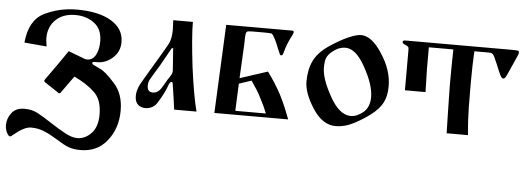

<svg xmlns="http://www.w3.org/2000/svg" viewBox="-48 -595 2676 975"><g transform="rotate(5 1290.5 -107.5)"><path d="M171 -262 57 -272Q68 -387 142 -424Q218 -462 309 -462Q420 -462 484 -423.5Q548 -385 548 -317Q548 -268 512 -236Q477 -205 435 -205H420Q409 -204 409 -200Q409 -194 416 -190Q423 -186 451 -173Q479 -161 526 -108Q574 -56 574 29Q574 121 523 184Q474 247 387 247Q354 247 329.5 238.5Q305 230 266 205Q227 181 196 168Q165 155 128 155Q94 155 40 200Q31 209 25 209Q18 209 9 192Q0 175 0 153Q0 120 21.5 91.5Q43 63 87 63Q126 63 155.5 79Q185 95 226 122Q267 149 303 168.5Q339 188 366 188Q406 188 437.5 155Q469 122 469 59Q469 -17 429 -54Q389 -92 325 -122Q310 -102 295.5 -81Q281 -60 266 -40Q262 -31 255 -31Q250 -31 243 -38L184 -77Q177 -81 176 -83Q175 -85 174 -87Q176 -94 179 -97Q206 -134 232.5 -172Q259 -210 285 -248L372 -215Q374 -215 376.5 -214.5Q379 -214 381 -214Q410 -214 425 -242Q440 -270 440 -311Q440 -373 400 -403.5Q360 -434 303 -434Q240 -434 203 -398Q166 -362 166 -305Q166 -294 168 -282.5Q170 -271 171 -262Z M958 1H844Q840 -29 836 -59Q832 -89 827 -118Q826 -125 825 -131.5Q824 -138 818 -138Q810 -138 802 -114Q798 -102 785 -75.5Q772 -49 759 -30Q750 -13 733.5 -3.5Q717 6 699 6Q674 6 659 -8Q644 -22 644 -52Q644 -81 661 -113Q666 -122 678.5 -143.5Q691 -165 707.5 -192.5Q724 -220 740 -247Q756 -274 768.5 -295.5Q781 -317 786 -326Q802 -354 802 -402L800 -451H900Q900 -377 918 -225Q928 -149 938 -93Q948 -37 958 1ZM812 -309H805L753 -216L728 -175Q709 -144 704 -133Q700 -124 700 -108Q700 -76 729 -76Q741 -76 753 -83.5Q765 -91 778 -114L799 -150L804 -157Q815 -174 817.5 -180Q820 -186 820 -197Z M1362 -321H1360Q1357 -321 1354.5 -325.5Q1352 -330 1343 -352Q1334 -377 1322.5 -399.5Q1311 -422 1304 -427Q1299 -428 1290 -428.5Q1281 -429 1264 -429H1209Q1184 -429 1179 -426Q1174 -423 1172 -412.5Q1170 -402 1170 -361L1161 -187L1302 -233Q1324 -203 1340.5 -177Q1357 -151 1372 -123Q1398 -73 1425 0H1049L1070 -451H1405Q1415 -451 1415 -444L1411 -431Q1391 -394 1380 -361Q1372 -332 1369.5 -326.5Q1367 -321 1362 -321ZM1160 -159 1154 -20H1310Q1303 -38 1294.5 -56Q1286 -74 1276 -93Q1266 -114 1252.5 -135.5Q1239 -157 1223 -180Z M1501 -200Q1501 -260 1522 -304.5Q1543 -349 1595 -385Q1648 -421 1690.5 -440Q1733 -459 1757 -459Q1812 -459 1865 -376Q1919 -294 1919 -212Q1919 -161 1901 -127.5Q1883 -94 1844 -64Q1806 -35 1760 -11Q1714 13 1668 13Q1601 13 1551 -64Q1501 -141 1501 -200ZM1583 -278Q1583 -222 1633 -133Q1682 -45 1740 -45Q1771 -45 1803 -71Q1835 -98 1835 -149Q1835 -211 1786 -299Q1738 -388 1683 -388Q1669 -388 1653 -382.5Q1637 -377 1617 -361Q1598 -346 1590.5 -329Q1583 -312 1583 -278Z M2105 -319Q2105 -312 2105.5 -295Q2106 -278 2106.5 -257.5Q2107 -237 2107.5 -220.5Q2108 -204 2108 -199H2003V-406Q2003 -417 1999 -421Q1995 -425 1982.5 -430Q1970 -435 1970 -442Q1970 -451 1983 -451H2516Q2550 -451 2556.5 -449.5Q2563 -448 2563 -440Q2563 -435 2559.5 -426.5Q2556 -418 2545 -394L2512 -320Q2509 -314 2505 -308Q2501 -302 2495 -302Q2487 -302 2479 -318Q2471 -334 2455 -374Q2438 -415 2432 -420Q2426 -427 2411 -427H2337Q2335 -392 2334 -352.5Q2333 -313 2333 -279.5Q2333 -246 2333 -227Q2333 -128 2336 -76.5Q2339 -25 2342 0H2233Q2232 -47 2231 -83.5Q2230 -120 2229.5 -156.5Q2229 -193 2228 -240Q2228 -255 2228 -273Q2228 -308 2228.5 -343.5Q2229 -379 2229.5 -403Q2230 -427 2230 -427H2105Z"/></g></svg>

Font: Pochaevsk
Style: Regular
Weight: 400
Version: Version 1.210; ttfautohint (v1.8.4.7-5d5b)